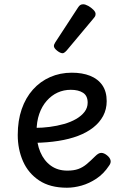

<svg xmlns="http://www.w3.org/2000/svg" viewBox="-20 -859 566 898"><path d="M293 19Q214 19 163 -15Q112 -49 87.5 -105Q63 -161 63 -228Q63 -295 81.5 -348.5Q100 -402 134 -440Q168 -478 214.5 -498.5Q261 -519 316 -519Q365 -519 401.5 -504.5Q438 -490 458.5 -460.5Q479 -431 479 -386Q479 -348 462.5 -317Q446 -286 416 -262.5Q386 -239 345 -223.5Q304 -208 253 -200Q202 -192 145 -191V-261Q178 -261 212.5 -265.5Q247 -270 279 -279Q311 -288 336 -302.5Q361 -317 375.5 -336Q390 -355 390 -379Q390 -411 368.5 -425Q347 -439 311 -439Q278 -439 249.5 -426Q221 -413 198.5 -387.5Q176 -362 163.5 -326Q151 -290 151 -244Q151 -189 168.5 -148Q186 -107 218 -84Q250 -61 295 -61Q325 -61 346 -68.5Q367 -76 385.5 -91.5Q404 -107 426 -129Q441 -144 453.5 -144Q466 -144 480 -133Q494 -122 497 -109.5Q500 -97 490 -84Q465 -46 431 -23.5Q397 -1 361.5 9Q326 19 293 19ZM273 -610Q262 -610 247 -622Q232 -634 232 -644Q232 -647 233 -650Q234 -653 238 -660L345 -824Q350 -832 355.5 -835.5Q361 -839 369 -839Q379 -839 392.5 -831.5Q406 -824 416.5 -813.5Q427 -803 427 -794Q427 -787 424.5 -782.5Q422 -778 415 -770L292 -623Q280 -610 273 -610Z"/></svg>

Font: Playwrite US Modern
Style: Regular
Weight: 400
Designer: Veronika Burian, José Scaglione
Foundry: TypeTogether
Version: Version 1.002